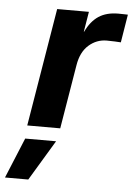

<svg xmlns="http://www.w3.org/2000/svg" viewBox="-122 -560 578 835"><g transform="rotate(5 167.5 -142.5)"><path d="M8.3 0 93.8 -515.6H232.4L217.8 -427.7H219.2Q241.2 -474.1 275.1 -496.6Q309.1 -519 360.4 -519Q373 -519 383.5 -518.6Q394 -518.1 402.3 -518.1L382.3 -395.5Q374.5 -396 356.7 -397Q338.9 -397.9 320.8 -397.9Q276.4 -397.9 242.2 -367.7Q208 -337.4 198.7 -279.3L152.3 0ZM-68.4 233.9 4.4 57.6H139.2L33.2 233.9Z"/></g></svg>

Font: Inter Display
Style: Bold Italic
Weight: 700
Italic angle: -9.39999°
Designer: Rasmus Andersson
Foundry: rsms
Version: Version 4.000;git-a52131595